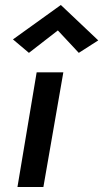

<svg xmlns="http://www.w3.org/2000/svg" viewBox="-20 -750 414 770"><path d="M127 -460 50 0H154L234 -460ZM212 -628 296 -538 374 -588 224 -730 32 -592 96 -538Z"/></svg>

Font: Jost* 500 Medium Italic
Style: Italic
Weight: 500
Italic angle: -10°
Version: Version 3.200; ttfautohint (v0.97) -l 8 -r 50 -G 200 -x 14 -